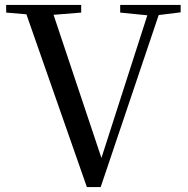

<svg xmlns="http://www.w3.org/2000/svg" viewBox="-20 -752 760 778"><path d="M467 -701 577 -690 391 -112 197 -692 309 -701V-732H5V-701L87 -694L332 6H388L623 -691L712 -702V-732H467Z"/></svg>

Font: Source Han Serif CN Medium
Style: Regular
Weight: 500
Designer: Ryoko NISHIZUKA 西塚涼子 (kana & ideographs); Frank Grießhammer (Latin, Greek & Cyrillic); Wenlong ZHANG 张文龙 (bopomofo); San
Foundry: Adobe
Version: Version 2.002;hotconv 1.1.0;makeotfexe 2.6.0